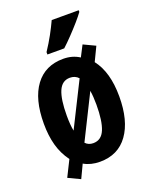

<svg xmlns="http://www.w3.org/2000/svg" viewBox="-152 -850 793 995"><g transform="rotate(-20 244.0 -352.5)"><path d="M452.1 -274.9Q452.1 -141.1 397.9 -65.7Q343.8 9.8 243.2 9.8Q192.9 9.8 154.8 -12.2L120.1 61L54.2 29.8L98.1 -58.1Q65.4 -102.5 50.8 -155.5Q36.1 -208.5 36.1 -274.9Q36.1 -410.2 90.6 -483.6Q145 -557.1 245.1 -557.1Q295.4 -557.1 334 -532.2L365.2 -592.8L430.2 -562L393.1 -484.9Q452.1 -409.2 452.1 -274.9ZM162.1 -272.9Q162.1 -247.6 163.8 -226.6Q165.5 -205.6 168.9 -189L291 -433.1Q272.9 -453.1 244.1 -453.1Q200.7 -453.1 181.4 -408.4Q162.1 -363.8 162.1 -272.9ZM326.2 -274.9Q326.2 -319.8 320.8 -353L200.2 -110.8Q216.8 -92.8 243.2 -92.8Q288.1 -92.8 307.1 -138.9Q326.2 -185.1 326.2 -274.9ZM407.2 -766.1V-756.8Q394 -738.3 370.1 -710.9Q346.2 -683.6 319.3 -655.5Q292.5 -627.4 269 -606H176.3V-619.1Q202.6 -658.7 222.7 -695.6Q242.7 -732.4 258.3 -766.1Z"/></g></svg>

Font: Open Sans Condensed
Style: Bold
Weight: 700
Width: 3
Designer: Monotype Design Team
Foundry: Monotype Imaging Inc.
Version: Version 3.003; ttfautohint (v1.8.4)